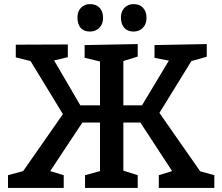

<svg xmlns="http://www.w3.org/2000/svg" viewBox="-20 -917 1084 937"><path d="M758 -366 957 -81 1026 -62V0H755V-62L820 -82L665 -319H582V-84L652 -62V0H395V-62L468 -82V-319H382L225 -82L291 -62V0H19V-62L93 -82L287 -360L129 -619L57 -637V-699L311 -700V-638L244 -622L372 -403H468V-617L393 -635V-697L652 -702V-641L582 -619V-403H673L804 -621L734 -635V-697L989 -702V-640L914 -619ZM358 -832Q358 -862 375.5 -879.5Q393 -897 419 -897Q449 -897 466 -879Q483 -861 483 -830Q483 -799 464.5 -781Q446 -763 419 -763Q389 -763 373.5 -781Q358 -799 358 -832ZM570 -830Q570 -861 587.5 -879Q605 -897 632 -897Q661 -897 678 -879Q695 -861 695 -830Q695 -799 677 -781Q659 -763 632 -763Q603 -763 587 -780.5Q571 -798 570 -830Z"/></svg>

Font: Bitter Pro SemiBold
Style: Regular
Weight: 600
Designer: Sol Matas, and Bitter project Authors
Foundry: Sol Matas
Version: Version 1.010